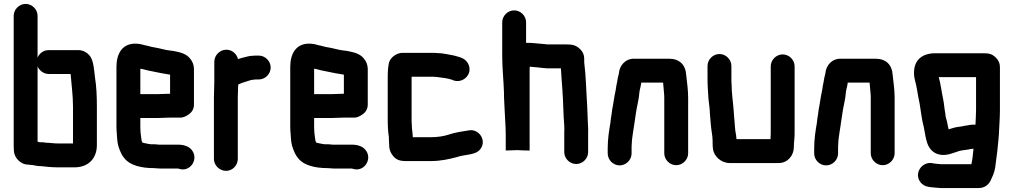

<svg xmlns="http://www.w3.org/2000/svg" viewBox="-20 -791 5179 981"><path d="M229 -413H340C341 -412 341 -412 341 -411C345 -358 353 -304 353 -246V-58H275C255 -58 231 -62 213 -62C204 -64 195 -65 184 -64C181 -65 177 -66 172 -67V-452C180 -432 202 -413 229 -413ZM111 -771C78 -771 50 -743 50 -710V-46C50 -28 51 -14 54 -4C61 21 89 50 122 50C124 50 127 50 130 51C151 51 169 59 190 58H191C215 61 246 64 275 64H361C431 64 475 19 475 -50V-244C475 -298 473 -350 465 -398C461 -433 458 -474 444 -498C434 -516 409 -535 381 -535H229C201 -535 180 -517 172 -496V-710C172 -743 144 -771 111 -771Z M784 -310H697V-440C713 -438 731 -431 746 -429C774 -424 800 -417 829 -413L846 -410H849V-312H846C834 -312 799 -310 784 -310ZM846 -190H899C913 -189 928 -195 945 -207C962 -219 971 -236 971 -257V-441C970 -460 964 -477 951 -492C931 -517 901 -524 864 -531L847 -533C820 -536 795 -545 768 -549C752 -551 734 -558 719 -560C703 -565 689 -568 671 -568C604 -568 575 -516 575 -449V-142C575 -129 576 -117 577 -106C579 -75 580 -53 590 -29C598 -9 603 3 616 18C644 54 702 68 766 68C775 68 786 70 796 70H889L897 72C950 88 992 28 965 -17C951 -41 924 -52 888 -52H790C782 -53 774 -54 765 -54H751C745 -55 740 -55 737 -56L722 -59C717 -60 712 -61 709 -62H708C707 -65 703 -71 703 -76C700 -96 697 -118 697 -143V-188H784C799 -188 832 -190 846 -190Z M1363 -446C1363 -479 1335 -507 1302 -507H1292C1285 -507 1278 -507 1272 -506C1263 -506 1253 -505 1243 -502C1226 -497 1212 -495 1196 -489C1190 -515 1167 -537 1136 -537C1104 -537 1075 -509 1075 -476V-374C1075 -350 1073 -319 1073 -293V21C1073 54 1102 82 1135 82C1168 82 1195 54 1195 21V-295C1195 -316 1197 -339 1197 -359C1206 -364 1223 -370 1234 -373C1247 -377 1264 -384 1278 -384C1282 -385 1287 -385 1292 -385H1302C1335 -385 1363 -413 1363 -446Z M1672 -310H1585V-440C1601 -438 1619 -431 1634 -429C1662 -424 1688 -417 1717 -413L1734 -410H1737V-312H1734C1722 -312 1687 -310 1672 -310ZM1734 -190H1787C1801 -189 1816 -195 1833 -207C1850 -219 1859 -236 1859 -257V-441C1858 -460 1852 -477 1839 -492C1819 -517 1789 -524 1752 -531L1735 -533C1708 -536 1683 -545 1656 -549C1640 -551 1622 -558 1607 -560C1591 -565 1577 -568 1559 -568C1492 -568 1463 -516 1463 -449V-142C1463 -129 1464 -117 1465 -106C1467 -75 1468 -53 1478 -29C1486 -9 1491 3 1504 18C1532 54 1590 68 1654 68C1663 68 1674 70 1684 70H1777L1785 72C1838 88 1880 28 1853 -17C1839 -41 1812 -52 1776 -52H1678C1670 -53 1662 -54 1653 -54H1639C1633 -55 1628 -55 1625 -56L1610 -59C1605 -60 1600 -61 1597 -62H1596C1595 -65 1591 -71 1591 -76C1588 -96 1585 -118 1585 -143V-188H1672C1687 -188 1720 -190 1734 -190Z M1967 -90V-79C1967 -67 1969 -53 1969 -40C1970 -25 1976 -10 1987 4C2003 25 2022 32 2055 32H2181C2231 32 2275 22 2313 12C2357 -4 2410 4 2435 -30C2468 -74 2427 -134 2376 -125C2342 -120 2305 -114 2275 -104C2248 -95 2217 -90 2181 -90H2089C2089 -111 2084 -130 2084 -154C2083 -163 2083 -174 2083 -187V-399H2191C2196 -399 2201 -399 2205 -398C2208 -398 2212 -398 2217 -397C2240 -394 2268 -391 2288 -384L2298 -380C2335 -368 2367 -392 2376 -418C2388 -454 2364 -486 2339 -495L2329 -499C2320 -502 2311 -504 2301 -507C2273 -512 2242 -520 2211 -520C2206 -521 2200 -521 2193 -521H2036C2008 -521 1980 -500 1971 -480C1963 -463 1961 -426 1961 -398V-187C1961 -151 1962 -121 1967 -90Z M2546 -677V-506C2546 -443 2553 -381 2555 -318V-299C2556 -276 2557 -255 2558 -236C2560 -188 2564 -147 2564 -100V-22L2624 -24C2639 -23 2664 -22 2678 -22H2686V-438C2686 -441 2686 -445 2687 -450C2691 -450 2695 -450 2700 -449L2724 -447C2739 -445 2758 -443 2773 -442H2846V-439C2848 -420 2848 -399 2850 -379C2855 -320 2858 -256 2860 -194C2861 -167 2865 -141 2863 -115V-14C2863 19 2891 47 2924 47C2957 47 2985 19 2985 -14V-112C2986 -125 2985 -139 2984 -155C2983 -186 2981 -220 2980 -253C2975 -327 2974 -403 2965 -472V-491C2965 -510 2958 -527 2944 -540C2924 -559 2907 -564 2877 -564H2776C2771 -565 2766 -565 2760 -566L2736 -568C2720 -569 2702 -572 2687 -572H2668V-677C2668 -710 2640 -738 2607 -738C2574 -738 2546 -710 2546 -677Z M3207 -7V-34C3207 -39 3207 -46 3208 -57C3208 -66 3209 -75 3210 -83C3215 -124 3224 -171 3229 -212C3234 -249 3245 -284 3247 -320L3249 -332C3252 -343 3254 -354 3256 -365V-369H3368L3370 -347C3371 -331 3374 -311 3374 -292V-8C3374 25 3402 53 3435 53C3468 53 3496 25 3496 -8V-291C3496 -331 3490 -373 3486 -408C3483 -460 3452 -491 3398 -491H3223C3177 -493 3145 -458 3142 -415C3138 -399 3135 -388 3133 -372C3131 -360 3127 -345 3126 -332L3124 -322C3118 -296 3114 -260 3108 -232L3104 -202C3102 -191 3100 -179 3099 -165C3092 -124 3085 -81 3085 -34V-7C3085 26 3113 54 3146 54C3179 54 3207 26 3207 -7Z M3656 -515C3623 -515 3595 -487 3595 -454V-386C3595 -352 3598 -318 3600 -284C3602 -266 3607 -232 3607 -213C3608 -195 3611 -171 3612 -153C3614 -124 3621 -99 3621 -71V-56C3621 -46 3622 -37 3623 -29C3628 8 3665 42 3708 42H3959C4004 42 4036 4 4036 -39C4036 -66 4041 -89 4040 -118V-452C4040 -485 4012 -513 3979 -513C3946 -513 3918 -485 3918 -452V-116C3918 -107 3918 -98 3917 -90V-80H3743L3741 -100C3734 -131 3735 -159 3731 -193L3729 -221C3726 -268 3718 -312 3718 -360C3717 -369 3717 -377 3717 -386V-454C3717 -487 3689 -515 3656 -515Z M4262 -7V-34C4262 -39 4262 -46 4263 -57C4263 -66 4264 -75 4265 -83C4270 -124 4279 -171 4284 -212C4289 -249 4300 -284 4302 -320L4304 -332C4307 -343 4309 -354 4311 -365V-369H4423L4425 -347C4426 -331 4429 -311 4429 -292V-8C4429 25 4457 53 4490 53C4523 53 4551 25 4551 -8V-291C4551 -331 4545 -373 4541 -408C4538 -460 4507 -491 4453 -491H4278C4232 -493 4200 -458 4197 -415C4193 -399 4190 -388 4188 -372C4186 -360 4182 -345 4181 -332L4179 -322C4173 -296 4169 -260 4163 -232L4159 -202C4157 -191 4155 -179 4154 -165C4147 -124 4140 -81 4140 -34V-7C4140 26 4168 54 4201 54C4234 54 4262 26 4262 -7Z M4827 -130C4826 -135 4824 -141 4823 -147L4819 -168C4815 -184 4811 -192 4810 -211C4805 -234 4804 -261 4799 -284C4791 -320 4787 -360 4777 -395C4776 -396 4776 -396 4776 -397H4967V-229C4967 -204 4965 -180 4964 -154C4943 -156 4926 -150 4907 -148L4893 -145C4885 -144 4880 -143 4878 -143C4860 -141 4842 -135 4827 -130ZM4650 -419C4650 -385 4661 -366 4665 -335C4669 -308 4674 -286 4679 -260C4686 -220 4690 -176 4700 -142L4704 -120C4708 -102 4709 -87 4715 -69C4730 -11 4779 15 4843 -7C4856 -12 4865 -13 4876 -18C4888 -22 4899 -23 4913 -25L4927 -27C4934 -29 4945 -31 4954 -31C4951 -4 4949 25 4943 48H4790C4782 48 4756 45 4750 44L4740 42C4705 38 4676 64 4671 94C4665 129 4692 159 4722 163L4732 165C4745 166 4778 170 4790 170H4978C5016 170 5036 148 5046 121C5059 96 5065 73 5068 40C5074 0 5078 -40 5082 -82C5082 -86 5082 -90 5083 -94C5085 -141 5089 -183 5089 -231V-449C5089 -467 5082 -483 5069 -496C5047 -517 5033 -519 4997 -519H4760C4694 -519 4650 -487 4650 -419Z"/></svg>

Font: Electronic
Style: Ti
Weight: 900
Version: Version 1.011